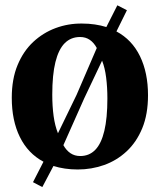

<svg xmlns="http://www.w3.org/2000/svg" viewBox="-20 -644 617 742"><path d="M143.5 79 107.5 60 148 -19Q88 -51 56.8 -114.5Q25.5 -178 25.5 -266Q25.5 -338.5 47.8 -392.2Q70 -446 108.2 -481.8Q146.5 -517.5 195 -535.5Q243.5 -553.5 296.5 -553Q323 -553 346.5 -549.5Q370 -546 391 -539.5L433.5 -623.5L470.5 -604.5L430 -522.5Q490 -490.5 521 -426.8Q552 -363 552 -276Q552 -202.5 529.8 -148.5Q507.5 -94.5 469.2 -59Q431 -23.5 382.2 -6.2Q333.5 11 280.5 11Q254.5 11 231 7.5Q207.5 4 186.5 -2.5ZM204 -129 276 -277.5 354 -458.5Q343 -479 327 -490Q311 -501 289.5 -501Q254 -501 230.2 -477.2Q206.5 -453.5 194.2 -404.2Q182 -355 182 -278Q182 -233.5 187.2 -195.5Q192.5 -157.5 204 -129ZM290 -41Q325 -41 348.2 -65Q371.5 -89 383.2 -138.2Q395 -187.5 395 -263.5Q395 -306.5 390.2 -344.2Q385.5 -382 374.5 -409.5L305.5 -264L225 -83Q236 -63 252.2 -52Q268.5 -41 290 -41Z"/></svg>

Font: Merriweather 60pt
Style: Bold
Weight: 700
Version: Version 2.100